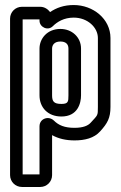

<svg xmlns="http://www.w3.org/2000/svg" viewBox="-20 -528 479 763"><path d="M137 -446C137 -420 170 -404 190 -424C207 -441 234 -458 273 -458C328 -458 369 -419 369 -377V-103C369 -67 369 -72 340 -40C330 -29 311 -20 276 -20C237 -20 213 -30 194 -49C173 -69 137 -57 137 -26V165H70V-451H137ZM140 -501H67C41 -501 20 -480 20 -454V168C20 194 41 215 67 215H140C166 215 187 194 187 168V9C212 23 242 30 276 30C317 30 354 21 378 -6C407 -38 419 -59 419 -103V-377C419 -453 350 -508 273 -508C234 -508 204 -497 179 -480C171 -491 157 -501 140 -501ZM220 -413C167 -413 137 -374 137 -335V-149C137 -101 170 -65 224 -65C289 -65 302 -118 302 -149V-335C302 -380 266 -413 220 -413ZM220 -363C242 -363 252 -352 252 -335V-149C252 -124 251 -115 224 -115C194 -115 187 -125 187 -149V-335C187 -348 195 -363 220 -363Z"/></svg>

Font: DIN Rundschrift
Style: BreitKont
Weight: 400
Width: 7
Version: Version 1.027